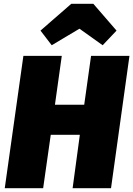

<svg xmlns="http://www.w3.org/2000/svg" viewBox="-20 -990 701 1010"><path d="M5 0 103 -696H305L269 -439H423L459 -696H661L564 0H362L400 -281H247L207 0ZM193 -829 355 -970H471L593 -829L520 -752L398 -839L252 -752Z"/></svg>

Font: FiraGO Heavy
Style: Italic
Weight: 900
Italic angle: -8°
Designer: bBox Type GmbH
Foundry: bBox Type GmbH
Version: Version 1.001